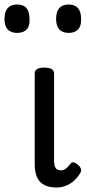

<svg xmlns="http://www.w3.org/2000/svg" viewBox="-60 -815 385 852"><path d="M191 17Q166 17 147.5 10.5Q129 4 117 -9Q105 -22 99.5 -42Q94 -62 94 -88V-489Q94 -502 104.5 -508.5Q115 -515 136 -515Q158 -515 169 -508.5Q180 -502 180 -489V-99Q180 -85 183.5 -76Q187 -67 193.5 -63Q200 -59 209 -59Q219 -59 226.5 -63Q234 -67 241 -74.5Q248 -82 256 -92Q262 -97 270.5 -93.5Q279 -90 289 -81Q296 -75 299 -66Q302 -57 297 -49Q286 -29 269.5 -14Q253 1 233 9Q213 17 191 17ZM16 -669Q-12 -669 -26 -684.5Q-40 -700 -40 -731Q-40 -763 -26 -779Q-12 -795 16 -795Q44 -795 57.5 -779Q71 -763 71 -731Q73 -700 58.5 -684.5Q44 -669 16 -669ZM245 -669Q217 -669 203 -684.5Q189 -700 189 -731Q189 -763 203 -779Q217 -795 245 -795Q272 -795 286 -779Q300 -763 300 -731Q301 -700 286.5 -684.5Q272 -669 245 -669Z"/></svg>

Font: Playwrite IT Moderna
Style: Regular
Weight: 400
Designer: Veronika Burian, José Scaglione
Foundry: TypeTogether
Version: Version 1.002